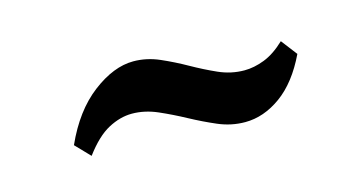

<svg xmlns="http://www.w3.org/2000/svg" viewBox="-36 -525 631 348"><g transform="rotate(-15 280.0 -351.5)"><path d="M81 -312Q107 -370 147 -400.5Q187 -431 224 -431Q249 -431 273 -420.5Q297 -410 320 -397Q343 -384 366.5 -373.5Q390 -363 415 -363Q433 -363 452.5 -370.5Q472 -378 492 -397L515 -367Q492 -319 459.5 -295.5Q427 -272 392 -272Q366 -272 341.5 -282.5Q317 -293 293 -306Q269 -319 245 -329.5Q221 -340 197 -340Q175 -340 152.5 -328Q130 -316 107 -285Z"/></g></svg>

Font: PTSerif
Style: Bold Italic
Weight: 700
Italic angle: -12°
Designer: A.Korolkova, O.Umpeleva, V.Yefimov
Foundry: ParaType Ltd
Version: Version 1.000W OFL; ttfautohint (v1.2) -l 8 -r 50 -G 200 -x 